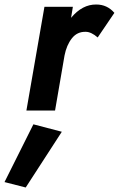

<svg xmlns="http://www.w3.org/2000/svg" viewBox="-84 -490 527 851"><path d="M349 -324Q320 -349 296 -349Q258 -350 234.5 -320Q211 -290 202 -244L160 0H33L113 -460H239L231 -411Q281 -471 343 -470Q391 -470 423 -433ZM64 61 190 94 30 341 -64 317Z"/></svg>

Font: Jost* 600 Semi
Style: Italic
Weight: 600
Italic angle: -10°
Version: Version 3.500